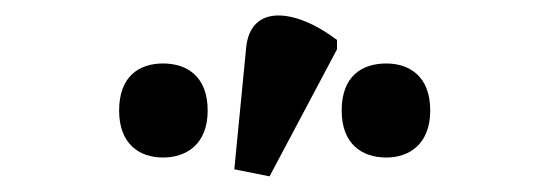

<svg xmlns="http://www.w3.org/2000/svg" viewBox="-20 -829 702 245"><path d="M324 -604 410 -766V-778C359 -817 299 -826 294 -767L279 -613ZM188 -628C218 -628 245 -645 245 -688C245 -732 218 -748 188 -748C158 -748 132 -732 132 -688C132 -645 158 -628 188 -628ZM473 -628C502 -628 529 -645 529 -688C529 -732 502 -748 473 -748C442 -748 416 -732 416 -688C416 -645 442 -628 473 -628Z"/></svg>

Font: Noto Serif SemiBold
Style: Regular
Weight: 600
Designer: Monotype Design Team
Foundry: Monotype Imaging Inc.
Version: Version 2.013